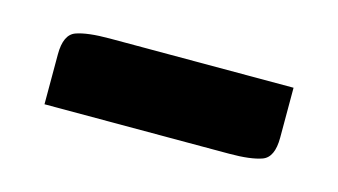

<svg xmlns="http://www.w3.org/2000/svg" viewBox="-31 -392 412 234"><g transform="rotate(15 175.0 -275.0)"><path d="M31 -289Q31 -314 45 -319Q59 -324 87 -324H319V-261Q319 -236 305 -231Q291 -226 264 -226H31Z"/></g></svg>

Font: Changa ExtraLight Medium
Style: Regular
Weight: 500
Version: Version 3.002; ttfautohint (v1.8.2)